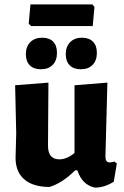

<svg xmlns="http://www.w3.org/2000/svg" viewBox="-20 -847 568 876"><path d="M401 -827 411 -816 403 -728H122L111 -739L119 -827ZM354 -675Q386 -675 404 -657Q422 -639 422 -606Q422 -571 402.5 -551Q383 -531 349 -531Q316 -531 298 -549Q280 -567 280 -600Q280 -634 300 -654.5Q320 -675 354 -675ZM173 -675Q205 -675 222.5 -657Q240 -639 240 -606Q240 -571 220.5 -551Q201 -531 167 -531Q134 -531 116 -549Q98 -567 98 -600Q98 -634 118 -654.5Q138 -675 173 -675ZM206 6Q131 6 91 -28.5Q51 -63 51 -127L54 -239L49 -458L201 -470L199 -185Q198 -120 251 -120Q285 -120 320 -149V-458L470 -470L461 -132Q461 -106 480 -106Q489 -106 502 -110L513 -101L499 -18Q457 9 413 9Q355 -3 333 -70H323Q265 -12 206 6Z"/></svg>

Font: Alegreya Sans SC ExtraBold
Style: Regular
Weight: 800
Designer: Juan Pablo del Peral
Foundry: Huerta Tipografica
Version: Version 2.007